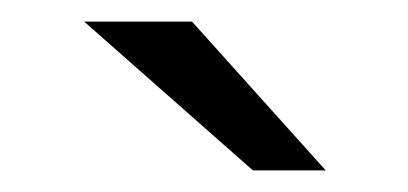

<svg xmlns="http://www.w3.org/2000/svg" viewBox="-20 -776 378 178"><path d="M214.5 -618 58 -756H158L282 -618Z"/></svg>

Font: Junction Medium
Style: Regular
Weight: 500
Designer: Caroline Hadilaksono
Foundry: Caroline Hadilaksono, Tyler Finck, The League of Moveable Type
Version: Version 2.000; ttfautohint (v1.8.3)